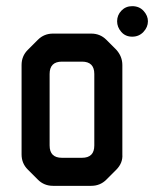

<svg xmlns="http://www.w3.org/2000/svg" viewBox="-20 -594 500 623"><path d="M103 -11Q123 9 152 9H276Q305 9 325 -11L357 -43Q379 -65 377 -93V-383Q377 -411 357 -433L325 -465Q305 -485 276 -485H152Q123 -485 103 -465L70 -432Q50 -412 50 -383V-93Q50 -64 70 -44ZM141 -122V-354Q141 -394 181 -394H246Q286 -394 286 -354V-122Q286 -82 246 -82H181Q141 -82 141 -122ZM409 -475Q431 -475 445.5 -490.5Q460 -506 460 -525Q460 -543 446 -558.5Q432 -574 409 -574Q388 -574 374 -559.5Q360 -545 360 -525Q360 -506 373.5 -490.5Q387 -475 409 -475Z"/></svg>

Font: WDXL Lubrifont TC
Style: Regular
Weight: 400
Designer: [WDXL Lubrifont] Copyright 2020-2022 (c) NightFurySL2001, Skr-ZERO; [ZCOOL QingKe HuangYou] Copyright 2018-2022 (c) The 
Version: Version 2.001;hotconv 1.1.1;makeotfexe 2.6.0